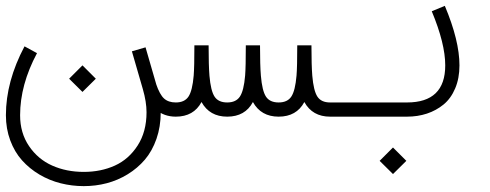

<svg xmlns="http://www.w3.org/2000/svg" viewBox="-74 -401 1685 660"><path d="M416.5 -97.2 462.4 -112.8Q475.1 -75.7 490 -62.3Q504.9 -48.8 530.3 -48.8V0Q450.2 0 416.5 -97.2ZM163.6 -130.4 209.5 -176.3 255.4 -130.4 209.5 -85ZM379.4 -224.6 426.3 -238.3 463.9 -108.4Q478.5 -58.1 478.5 -15.1Q478.5 34.2 463.9 76.2Q449.2 118.2 424.1 147.7Q398.9 177.2 365 198Q331.1 218.8 293 228.8Q254.9 238.8 213.9 238.8Q173.3 238.8 134.5 229Q95.7 219.2 61.5 199Q27.3 178.7 1.7 150.1Q-23.9 121.6 -38.8 81.5Q-53.7 41.5 -53.7 -4.9Q-53.7 -121.1 10.3 -241.7L53.2 -218.3Q-4.9 -109.4 -4.9 -4.9Q-4.9 56.2 25.9 101.3Q56.6 146.5 105.5 168.2Q154.3 189.9 213.9 189.9Q272.9 189.9 320.8 168.2Q368.7 146.5 399.2 99.1Q429.7 51.8 429.7 -15.1Q429.7 -50.8 417 -94.7Z M530.3 -48.8Q560.5 -48.8 574 -69.1Q587.4 -89.4 591.8 -141.1Q594.2 -170.9 594.2 -245.1H643.1Q643.1 -176.3 646 -140.6Q650.4 -88.9 663.6 -68.8Q676.8 -48.8 707 -48.8Q737.3 -48.8 750.7 -69.1Q764.2 -89.4 768.6 -141.1Q771 -170.9 771 -245.1H819.8Q819.8 -176.3 822.8 -140.6Q827.1 -88.9 840.3 -68.8Q853.5 -48.8 883.8 -48.8Q914.1 -48.8 927.5 -69.1Q940.9 -89.4 945.3 -141.1Q947.8 -170.9 947.8 -245.1H996.6Q996.6 -176.3 999.5 -140.6Q1003.9 -88.9 1017.1 -68.8Q1030.3 -48.8 1060.5 -48.8V0Q1000 0 972.2 -50.3Q945.3 0 883.8 0Q823.2 0 795.4 -50.3Q768.6 0 707 0Q646.5 0 618.7 -50.3Q591.8 0 530.3 0Q520 0 512.9 -7.1Q505.9 -14.2 505.9 -24.4Q505.9 -34.7 512.9 -41.7Q520 -48.8 530.3 -48.8Z M1060.5 -48.8H1325.2Q1456.5 -48.8 1456.5 -176.3Q1456.5 -251 1410.2 -362.3L1455.1 -380.9Q1505.4 -261.2 1505.4 -176.3Q1505.4 -131.8 1490.7 -97.2Q1476.1 -62.5 1450.7 -41.7Q1425.3 -21 1393.6 -10.5Q1361.8 0 1325.2 0H1060.5Q1050.3 0 1043.2 -7.1Q1036.1 -14.2 1036.1 -24.4Q1036.1 -34.7 1043.2 -41.7Q1050.3 -48.8 1060.5 -48.8ZM1231 151.9 1276.9 106 1322.8 151.9 1276.9 197.3Z"/></svg>

Font: AzarMehrMonospaced
Style: SerifRegular
Weight: 1
Designer: Amin Abedi
Version: Version 1.00